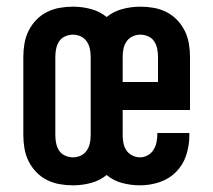

<svg xmlns="http://www.w3.org/2000/svg" viewBox="-20 -548 640 576"><path d="M199 8Q179 8 159 4.5Q139 1 121 -8Q103 -17 89 -31.5Q75 -46 66 -64Q57 -82 53.5 -102Q50 -122 50 -142V-378Q50 -398 53.5 -418Q57 -438 66 -456Q75 -474 89 -488.5Q103 -503 121 -512Q139 -521 159 -524.5Q179 -528 199 -528Q226 -528 252.5 -521Q279 -514 300 -497Q321 -514 347.5 -521Q374 -528 401 -528Q421 -528 441 -524.5Q461 -521 479 -512Q497 -503 511 -488.5Q525 -474 534 -456Q543 -438 546.5 -418Q550 -398 550 -378V-218H348V-142Q348 -130 350.5 -118Q353 -106 359.5 -96.5Q366 -87 377 -81.5Q388 -76 400 -76Q412 -76 423 -82Q434 -88 440.5 -98.5Q447 -109 449.5 -121Q452 -133 452 -145V-149H548V-141Q548 -111 538.5 -82Q529 -53 508 -32Q487 -11 458.5 -1.5Q430 8 400 8Q373 8 346.5 1Q320 -6 300 -23Q279 -6 252.5 1Q226 8 199 8ZM348 -302H454V-378Q454 -390 451.5 -402Q449 -414 442.5 -424Q436 -434 424.5 -439Q413 -444 401 -444Q389 -444 378 -439Q367 -434 360 -424Q353 -414 350.5 -402Q348 -390 348 -378ZM199 -76Q211 -76 222 -81Q233 -86 240 -96Q247 -106 249.5 -118Q252 -130 252 -142V-378Q252 -390 249.5 -402Q247 -414 240 -424Q233 -434 222 -439Q211 -444 199 -444Q187 -444 175.5 -439Q164 -434 157.5 -424Q151 -414 148.5 -402Q146 -390 146 -378V-142Q146 -130 148.5 -118Q151 -106 157.5 -96Q164 -86 175.5 -81Q187 -76 199 -76Z"/></svg>

Font: Iosevka Fixed Curly Md Ex
Style: Regular
Weight: 500
Width: 7
Monospace: yes
Designer: Belleve Invis
Foundry: Belleve Invis
Version: Version 30.1.2